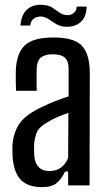

<svg xmlns="http://www.w3.org/2000/svg" viewBox="-20 -762 441 789"><path d="M153 7Q95 7 66 -22.5Q37 -52 32 -115Q31 -127 31 -139.5Q31 -152 31 -164Q35 -219 61.5 -256Q88 -293 156 -324Q180 -336 207 -346.5Q234 -357 262 -366V-479Q262 -511 246.5 -525Q231 -539 197 -539Q167 -539 150 -527Q133 -515 131 -484Q131 -471 130.5 -451.5Q130 -432 130.5 -414.5Q131 -397 131 -389H46Q44 -428 45 -473Q48 -543 82 -575.5Q116 -608 200 -608Q285 -608 317 -573.5Q349 -539 349 -461L348 0H260V-57H247Q233 -26 212.5 -9.5Q192 7 153 7ZM182 -59Q238 -59 260 -113L261 -298Q240 -291 219.5 -282.5Q199 -274 174 -259Q141 -241 131 -217Q121 -193 120 -163Q120 -149 120 -140Q120 -131 121 -121Q123 -92 139 -75.5Q155 -59 182 -59ZM64 -657Q68 -704 93 -724.5Q118 -745 154 -742Q179 -741 194.5 -731Q210 -721 223.5 -711Q237 -701 254 -700Q272 -699 283.5 -709Q295 -719 295 -735H336Q335 -692 311.5 -671.5Q288 -651 252 -652Q228 -653 212 -662.5Q196 -672 182 -682Q168 -692 151 -694Q134 -695 120.5 -686.5Q107 -678 104 -657Z"/></svg>

Font: Big Shoulders Text Medium
Style: Regular
Weight: 500
Designer: Patric King
Foundry: XO Type Co
Version: Version 1.000; ttfautohint (v1.8.2)